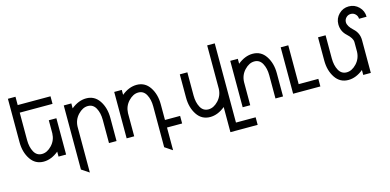

<svg xmlns="http://www.w3.org/2000/svg" viewBox="-78 -1115 3642 1795"><g transform="rotate(-15 1743.0 -217.0)"><path d="M221.2 9.8Q140.1 9.8 94.5 -58.8Q48.8 -127.4 48.8 -224.6V-644.5H122.1V-564H439.5V-490.7H122.1V-224.6Q122.1 -157.7 147.7 -110.6Q173.3 -63.5 224.1 -63.5Q274.4 -63.5 319.1 -110.6Q363.8 -157.7 366.2 -224.6V-351.6H439.5V0H366.2V-47.9Q295.4 9.8 221.2 9.8Z M610.4 219.7 537.1 170.9V-449.2H610.4V-401.4Q681.2 -459 755.4 -459Q836.4 -459 882.1 -390.4Q927.7 -321.8 927.7 -224.6V0H854.5V-224.6Q854.5 -291.5 828.9 -338.6Q803.2 -385.7 752.4 -385.7Q702.1 -385.7 657.5 -338.6Q612.8 -291.5 610.4 -224.6Z M1416 219.7 1342.8 170.9V-224.6Q1342.8 -291.5 1317.1 -338.6Q1291.5 -385.7 1240.7 -385.7Q1190.4 -385.7 1145.8 -338.6Q1101.1 -291.5 1098.6 -224.6V0H1025.4V-449.2H1098.6V-401.4Q1169.4 -459 1243.7 -459Q1324.7 -459 1370.4 -390.4Q1416 -321.8 1416 -224.6V-73.2H1562.5V0H1416Z M2241.2 195.3H1977.5V-47.9Q1906.7 9.8 1832.5 9.8Q1751.5 9.8 1705.8 -58.8Q1660.2 -127.4 1660.2 -224.6V-449.2H1733.4V-224.6Q1733.4 -157.7 1759 -110.6Q1784.7 -63.5 1835.4 -63.5Q1885.7 -63.5 1930.4 -110.6Q1975.1 -157.7 1977.5 -224.6V-644.5H2050.8V122.1H2241.2Z M2539.1 0H2465.8V-224.6Q2465.8 -291.5 2440.2 -338.6Q2414.6 -385.7 2363.8 -385.7Q2313.5 -385.7 2268.8 -338.6Q2224.1 -291.5 2221.7 -224.6V0H2148.4V-449.2H2221.7V-401.4Q2292.5 -459 2366.7 -459Q2447.8 -459 2493.4 -390.4Q2539.1 -321.8 2539.1 -224.6Z M2900.4 0H2636.7V-449.2H2710V-73.2H2900.4Z M3170.4 9.8Q3089.4 9.8 3043.7 -58.8Q2998 -127.4 2998 -224.6V-449.2H3071.3V-224.6Q3071.3 -157.7 3096.9 -110.6Q3122.6 -63.5 3173.3 -63.5Q3223.6 -63.5 3268.3 -110.6Q3313 -157.7 3315.4 -224.6V-317.4Q3315.4 -356 3264.2 -402.3Q3212.9 -448.7 3212.9 -517.6Q3212.9 -574.2 3252.9 -614.3Q3293 -654.3 3349.6 -654.3Q3406.2 -654.3 3446.3 -614.3Q3486.3 -574.2 3486.3 -517.6H3413.1Q3413.1 -543.9 3394.5 -562.5Q3376 -581.1 3349.6 -581.1Q3323.2 -581.1 3304.7 -562.5Q3286.1 -543.9 3286.1 -517.6Q3286.1 -479 3337.4 -432.6Q3388.7 -386.2 3388.7 -317.4V0H3315.4V-47.9Q3244.6 9.8 3170.4 9.8Z"/></g></svg>

Font: Catrinity
Style: Regular
Weight: 400
Designer: Alexander Lange
Foundry: High-Logic / Made with FontCreator
Version: Version 2.090;May 20, 2024;FontCreator 15.0.0.2974 64-bit